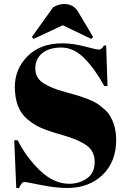

<svg xmlns="http://www.w3.org/2000/svg" viewBox="-20 -927 640 957"><path d="M325 -11Q375 -11 413.5 -38Q452 -65 452 -119.5Q452 -174 410.5 -203Q369 -232 292.5 -253.5Q216 -275 181.5 -291Q147 -307 116 -333Q54 -385 54 -494Q54 -583 117.5 -647Q181 -711 291 -711Q344 -711 401.5 -695.5Q459 -680 473 -680Q487 -680 498 -700H509L516 -498H500Q452 -585 399.5 -637.5Q347 -690 285.5 -690Q224 -690 190 -661.5Q156 -633 156 -585.5Q156 -538 196.5 -512.5Q237 -487 296 -471Q355 -455 373.5 -449Q392 -443 419.5 -432.5Q447 -422 464.5 -410.5Q482 -399 501.5 -381.5Q521 -364 532 -343Q559 -295 559 -229Q559 -121 491.5 -55.5Q424 10 314 10Q257 10 183.5 -5Q110 -20 102 -20Q88 -20 75 10H61L51 -228H68Q112 -141 180.5 -76Q249 -11 325 -11ZM139 -743 245 -891Q273 -907 300 -907Q347 -907 370 -867L444 -743L435 -733L293 -801L147 -733Z"/></svg>

Font: SVN-Abril Fatface
Style: Regular
Weight: 400
Designer: Veronika Burian, Jos? Scaglione
Foundry: TypeTogether
Version: Version 1.001